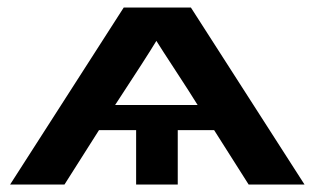

<svg xmlns="http://www.w3.org/2000/svg" viewBox="-20 -492 854 512"><path d="M7 0 310 -472H489L792 0H643L551 -145H454V0H343V-145H244L152 0ZM287 -212H507Q486 -246 448 -304Q410 -362 397 -383Q371 -340 287 -212Z"/></svg>

Font: Coval
Style: Heavy
Weight: 900
Foundry: Context Ltd
Version: Version 001.000